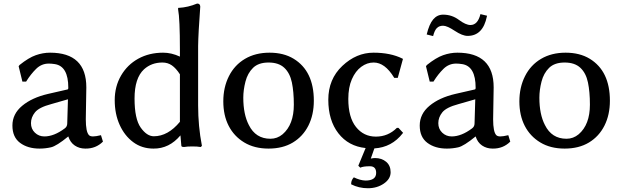

<svg xmlns="http://www.w3.org/2000/svg" viewBox="-20 -794 3394 1050"><path d="M242.2 -280.3 348.6 -304.7Q353.5 -304.7 353.5 -314.5Q353.5 -431.6 280.3 -443.4Q261.7 -446.3 247.1 -446.3Q207 -446.3 177.7 -417.5Q148.4 -388.7 124 -349.6L123 -347.7H102.5L82 -431.6L86.9 -438.5Q136.7 -478.5 175.8 -492.2Q214.8 -505.9 253.9 -505.9Q452.1 -505.9 452.1 -316.4L449.2 -141.6Q449.2 -72.3 466.8 -54.7Q473.6 -47.9 488.8 -47.9Q503.9 -47.9 532.2 -54.7L543 -19.5Q503.9 19.5 446.3 18.6Q414.1 18.6 389.2 2Q364.3 -14.6 353.5 -47.9Q289.1 4.9 258.3 11.7Q227.5 18.6 196.3 18.6Q131.8 18.6 89.8 -12.7Q47.9 -43.9 47.9 -107.4Q47.9 -170.9 101.1 -215.3Q154.3 -259.8 242.2 -280.3ZM222.7 -47.9Q275.4 -47.9 334 -91.8Q347.7 -101.6 347.7 -119.1L351.6 -251L259.8 -224.6Q193.4 -207 171.4 -179.7Q149.4 -152.3 149.4 -120.6Q149.4 -88.9 170.9 -68.4Q192.4 -47.9 222.7 -47.9Z M872.1 -505.9Q918 -505.9 963.9 -484.4V-521.5Q963.9 -691.4 954.1 -742.2V-751H958Q1008.8 -753.9 1057.6 -774.4H1059.6Q1074.2 -774.4 1075.2 -757.8Q1064.5 -612.3 1063.5 -542V-217.8Q1063.5 -103.5 1084 2V3.9L1078.1 9.8H1076.2Q1059.6 6.8 1031.7 6.8Q1003.9 6.8 987.3 9.8H986.3Q971.7 9.8 971.7 2.9L966.8 -53.7Q905.3 19.5 819.3 18.6Q755.9 18.6 708.5 -16.6Q661.1 -51.8 634.3 -111.3Q607.4 -170.9 607.4 -246.1Q607.4 -321.3 642.1 -380.9Q676.8 -440.4 736.3 -473.1Q795.9 -505.9 872.1 -505.9ZM821.3 -48.8Q898.4 -48.8 963.9 -127.9V-387.7Q942.4 -420.9 919.9 -436.5Q897.5 -452.1 868.2 -452.1Q808.6 -452.1 767.6 -415Q715.8 -367.2 715.8 -255.4Q715.8 -143.6 749.5 -96.2Q783.2 -48.8 821.3 -48.8Z M1585.9 -472.7Q1696.3 -405.3 1696.3 -243.2Q1696.3 -166 1666.5 -106.9Q1636.7 -47.9 1581.5 -14.6Q1526.4 18.6 1448.7 18.6Q1371.1 18.6 1315.4 -15.1Q1259.8 -48.8 1230.5 -106Q1201.2 -163.1 1201.2 -239.7Q1201.2 -316.4 1231.9 -377.4Q1262.7 -438.5 1319.8 -472.2Q1377 -505.9 1454.1 -505.9Q1531.2 -505.9 1585.9 -472.7ZM1310.5 -259.8Q1310.5 -168.9 1340.8 -110.4Q1377.9 -35.2 1459 -35.2Q1496.1 -35.2 1525.4 -59.6Q1586.9 -112.3 1586.9 -221.7Q1586.9 -292 1576.2 -343.3Q1565.4 -394.5 1534.7 -423.3Q1503.9 -452.1 1448.7 -452.1Q1393.6 -452.1 1363.8 -422.9Q1334 -393.6 1322.3 -347.7Q1310.5 -301.8 1310.5 -259.8Z M2180.7 -473.6 2183.6 -471.7 2155.3 -368.2H2135.7L2134.8 -370.1Q2085 -452.1 2023.4 -452.1Q1987.3 -452.1 1955.6 -428.7Q1923.8 -405.3 1904.3 -360.8Q1884.8 -316.4 1884.8 -252.9Q1884.8 -152.3 1926.8 -99.6Q1968.8 -46.9 2035.6 -46.9Q2102.5 -46.9 2150.4 -94.7H2159.2L2184.6 -67.4L2182.6 -65.4Q2123 11.7 2027.3 17.6L2007.8 73.2Q2021.5 70.3 2031.2 70.3Q2067.4 70.3 2091.8 90.8Q2116.2 111.3 2116.2 147.9Q2116.2 184.6 2079.1 210Q2042 235.4 1992.2 235.4Q1942.4 235.4 1900.4 213.9V210.9Q1900.4 191.4 1915 175.8Q1949.2 192.4 1978.5 193.4Q2037.1 193.4 2037.1 151.4Q2037.1 115.2 2002.9 115.2Q1965.8 115.2 1950.2 123L1939.5 112.3L1979.5 15.6Q1885.7 5.9 1830.6 -64.9Q1775.4 -135.7 1775.4 -248.5Q1775.4 -361.3 1852.1 -433.6Q1928.7 -505.9 2022.5 -505.9Q2116.2 -505.9 2180.7 -473.6Z M2469.7 -280.3 2576.2 -304.7Q2581.1 -304.7 2581.1 -314.5Q2581.1 -431.6 2507.8 -443.4Q2489.3 -446.3 2474.6 -446.3Q2434.6 -446.3 2405.3 -417.5Q2376 -388.7 2351.6 -349.6L2350.6 -347.7H2330.1L2309.6 -431.6L2314.5 -438.5Q2364.3 -478.5 2403.3 -492.2Q2442.4 -505.9 2481.4 -505.9Q2679.7 -505.9 2679.7 -316.4L2676.8 -141.6Q2676.8 -72.3 2694.3 -54.7Q2701.2 -47.9 2716.3 -47.9Q2731.4 -47.9 2759.8 -54.7L2770.5 -19.5Q2731.4 19.5 2673.8 18.6Q2641.6 18.6 2616.7 2Q2591.8 -14.6 2581.1 -47.9Q2516.6 4.9 2485.8 11.7Q2455.1 18.6 2423.8 18.6Q2359.4 18.6 2317.4 -12.7Q2275.4 -43.9 2275.4 -107.4Q2275.4 -170.9 2328.6 -215.3Q2381.8 -259.8 2469.7 -280.3ZM2313.5 -605.5Q2327.1 -662.1 2349.1 -688Q2371.1 -713.9 2403.3 -713.9Q2451.2 -713.9 2489.3 -685.5Q2527.3 -657.2 2552.7 -657.2Q2592.8 -657.2 2607.4 -716.8L2643.6 -708L2642.6 -704.1Q2621.1 -597.7 2537.1 -597.7Q2508.8 -597.7 2466.8 -625.5Q2424.8 -653.3 2403.3 -653.3Q2381.8 -653.3 2369.1 -640.6Q2356.4 -627.9 2348.6 -596.7ZM2450.2 -47.9Q2502.9 -47.9 2561.5 -91.8Q2575.2 -101.6 2575.2 -119.1L2579.1 -251L2487.3 -224.6Q2420.9 -207 2398.9 -179.7Q2377 -152.3 2377 -120.6Q2377 -88.9 2398.4 -68.4Q2419.9 -47.9 2450.2 -47.9Z M3205.1 -472.7Q3315.4 -405.3 3315.4 -243.2Q3315.4 -166 3285.6 -106.9Q3255.9 -47.9 3200.7 -14.6Q3145.5 18.6 3067.9 18.6Q2990.2 18.6 2934.6 -15.1Q2878.9 -48.8 2849.6 -106Q2820.3 -163.1 2820.3 -239.7Q2820.3 -316.4 2851.1 -377.4Q2881.8 -438.5 2939 -472.2Q2996.1 -505.9 3073.2 -505.9Q3150.4 -505.9 3205.1 -472.7ZM2929.7 -259.8Q2929.7 -168.9 2960 -110.4Q2997.1 -35.2 3078.1 -35.2Q3115.2 -35.2 3144.5 -59.6Q3206.1 -112.3 3206.1 -221.7Q3206.1 -292 3195.3 -343.3Q3184.6 -394.5 3153.8 -423.3Q3123 -452.1 3067.9 -452.1Q3012.7 -452.1 2982.9 -422.9Q2953.1 -393.6 2941.4 -347.7Q2929.7 -301.8 2929.7 -259.8Z"/></svg>

Font: GenEi LateMin P v2
Style: Medium
Weight: 500
Designer: o_tamon (Modified)
Foundry: o_tamon / Adobe Systems Incorporated / FONT 910 / Philipp H. Poll
Version: Version 2.1;Original Version 1.004